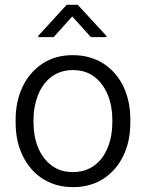

<svg xmlns="http://www.w3.org/2000/svg" viewBox="-20 -767 605 797"><path d="M44.9 -257.3C44.9 -206.1 54.7 -160.6 74.2 -120.6C113.3 -40 186 9.8 283.2 9.8C331.5 9.8 374 -2 409.7 -25.4C481 -71.8 521 -155.3 521 -257.3V-271C521 -322.3 511.2 -367.7 492.2 -408.2C453.1 -488.3 379.9 -538.1 282.2 -538.1C233.9 -538.1 192.4 -526.4 156.7 -503.4C85.9 -456.5 44.9 -373 44.9 -271ZM119.1 -271C119.1 -307.1 125.5 -340.8 137.7 -372.1C162.6 -434.6 211.4 -476.1 282.2 -476.1C317.9 -476.1 348.1 -466.8 372.6 -447.8C421.4 -409.7 446.3 -343.3 446.3 -271V-257.3C446.3 -220.7 439.9 -186.5 427.7 -155.8C402.8 -93.3 354 -52.7 283.2 -52.7C247.6 -52.7 217.3 -62 192.9 -81.1C144 -118.2 119.1 -183.6 119.1 -257.3ZM256.8 -747.1 139.2 -618.7V-612.8H202.6L279.8 -698.7L357.4 -612.8H421.9V-617.7L302.7 -747.1Z"/></svg>

Font: Vazirmatn Light
Style: Regular
Weight: 300
Designer: Saber Rastikerdar
Foundry: Saber Rastikerdar
Version: Version 33.003